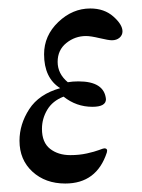

<svg xmlns="http://www.w3.org/2000/svg" viewBox="-20 -428 336 453"><path d="M269 -354Q269 -345 262 -339Q255 -333 244 -333Q236 -333 215 -338Q194 -343 183 -343Q157 -343 136.5 -326.5Q116 -310 116 -282Q116 -254 140 -234Q151 -236 165 -236Q226 -236 230 -194Q230 -176 198 -176Q160 -176 130 -200Q104 -190 91.5 -169Q79 -148 79 -124Q79 -92 98 -77Q117 -62 146 -62Q167 -62 185 -66Q203 -70 213.5 -74Q224 -78 226 -78Q235 -78 232 -68Q208 5 134 5Q87 5 56.5 -23Q26 -51 26 -96Q26 -135 49 -170.5Q72 -206 122 -220Q84 -244 84 -300Q84 -344 117.5 -376Q151 -408 193 -408Q226 -408 247.5 -389Q269 -370 269 -354Z"/></svg>

Font: GFS BodoniClassic
Style: Regular
Weight: 400
Designer: George D. Matthiopoulos
Foundry: George D. Matthiopoulos
Version: Macromedia Fontographer 4.1.5 140901